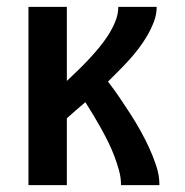

<svg xmlns="http://www.w3.org/2000/svg" viewBox="-20 -540 540 560"><path d="M63 0V-520H175V-304Q191 -319 207 -334.5Q223 -350 238.5 -366.5Q254 -383 268.5 -400.5Q283 -418 295 -436.5Q307 -455 316 -476.5Q325 -498 325 -520H437Q437 -498 429 -477Q421 -456 410 -437Q399 -418 385.5 -400Q372 -382 357 -365.5Q342 -349 326.5 -333.5Q311 -318 295 -302Q312 -280 328 -256.5Q344 -233 359.5 -209Q375 -185 389 -160Q403 -135 415 -109Q427 -83 436 -55.5Q445 -28 445 0H333Q333 -22 327 -43.5Q321 -65 313 -86Q305 -107 295 -127Q285 -147 274.5 -166Q264 -185 252.5 -204Q241 -223 229 -242Q215 -230 201.5 -218.5Q188 -207 175 -195V0Z"/></svg>

Font: Iosevka Curly Slab
Style: Bold
Weight: 700
Monospace: yes
Designer: Belleve Invis
Foundry: Belleve Invis
Version: Version 22.1.2; ttfautohint (v1.8.4)